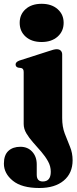

<svg xmlns="http://www.w3.org/2000/svg" viewBox="-58 -732 394 985"><path d="M155.5 -516.5Q104 -516.5 73.5 -544Q43 -571.5 43 -615Q43 -658 73.5 -685.2Q104 -712.5 155.5 -712.5Q206.5 -712.5 237.5 -685.2Q268.5 -658 268.5 -615Q268.5 -571.5 237.5 -544Q206.5 -516.5 155.5 -516.5ZM261 -126.5Q261 -81.5 274.2 -46.8Q287.5 -12 301 20.5Q314.5 53 314.5 90Q314.5 156.5 269 194.5Q223.5 232.5 144 232.5Q53.5 232.5 7.8 195.2Q-38 158 -38 107.5Q-38 63.5 -15 42.2Q8 21 46.5 21Q84 21 107.2 46.2Q130.5 71.5 130.5 111.5V164.5Q130.5 199 161.5 199Q202.5 199 202.5 149Q202.5 121 188.5 95.8Q174.5 70.5 153.8 46.5Q133 22.5 112.2 -0.8Q91.5 -24 77.5 -47.5Q63.5 -71 63.5 -96V-362.5Q63.5 -380.5 50.5 -383L35.5 -385Q22 -388.5 22 -401.5Q22 -413.5 40.5 -421L188.5 -468.5Q219.5 -479.5 232.5 -479.5Q246.5 -479.5 253.8 -472Q261 -464.5 261 -452.5Z"/></svg>

Font: Fraunces 72pt S000 Black
Style: Regular
Weight: 900
Version: Version 1.000; ttfautohint (v1.8.3)